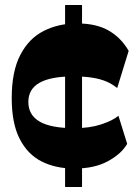

<svg xmlns="http://www.w3.org/2000/svg" viewBox="-20 -750 552 770"><path d="M241 0V-730H309V0ZM278 -74Q203.5 -74 147 -102.5Q90.5 -131 58.8 -193.3Q27 -255.5 27 -356.5Q27 -463.2 61.3 -529.4Q95.5 -595.5 154.8 -625.7Q214 -656 289.3 -656Q367.3 -656 417 -626.7Q466.7 -597.5 496 -546L450 -396.8Q429.5 -413.5 405.6 -423.5Q381.8 -433.5 350 -438.5Q318.3 -443.5 273.5 -443.5Q183.5 -443.5 138.6 -418.1Q93.7 -392.8 93.7 -341.3Q93.7 -288.7 138.9 -262.4Q184 -236 278.8 -236Q339.8 -236 386 -251.2Q432.3 -266.5 455 -285.7L490 -173.3Q468 -134 413.7 -104Q359.5 -74 278 -74Z"/></svg>

Font: Savate ExtraLight
Style: Regular
Weight: 200
Designer: Max Esnée
Foundry: Plomb Type
Version: Version 2.000